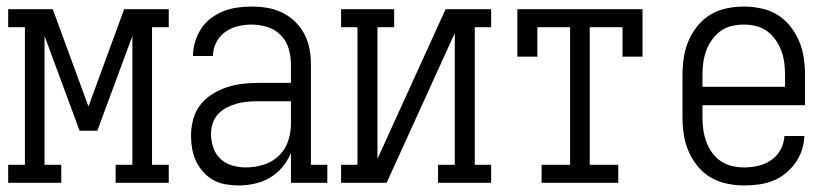

<svg xmlns="http://www.w3.org/2000/svg" viewBox="-20 -558 2540 586"><path d="M5 0V-55H56V-475H5V-530H141L250 -233L359 -530H495V-475H444V-55H495V0H333V-55H384V-448L277 -159H223L116 -448V-55H167V0Z M708 8Q688 8 668 4.5Q648 1 631 -8.5Q614 -18 600.5 -33Q587 -48 578.5 -66Q570 -84 566.5 -103.5Q563 -123 563 -143Q563 -167 569 -191.5Q575 -216 590 -236Q605 -256 626 -269.5Q647 -283 670.5 -291Q694 -299 718.5 -302Q743 -305 768 -305H868V-362Q868 -386 861 -409.5Q854 -433 837 -450.5Q820 -468 796.5 -475.5Q773 -483 748 -483Q727 -483 706 -478Q685 -473 667.5 -460.5Q650 -448 640 -428.5Q630 -409 630 -387H569Q569 -409 575.5 -430.5Q582 -452 594 -470.5Q606 -489 624 -502.5Q642 -516 662.5 -524Q683 -532 704.5 -535Q726 -538 748 -538Q772 -538 796 -534Q820 -530 841.5 -519.5Q863 -509 880.5 -492Q898 -475 909 -454Q920 -433 924.5 -409.5Q929 -386 929 -362V-55H979V0H868V-91Q858 -67 841.5 -47.5Q825 -28 803.5 -15.5Q782 -3 757.5 2.5Q733 8 708 8ZM730 -47Q757 -47 783.5 -55Q810 -63 830 -81.5Q850 -100 859 -126.5Q868 -153 868 -180V-249H768Q751 -249 734.5 -247.5Q718 -246 702 -241.5Q686 -237 671.5 -229.5Q657 -222 645.5 -209.5Q634 -197 629 -181Q624 -165 624 -149Q624 -128 631 -107.5Q638 -87 653 -73Q668 -59 688.5 -53Q709 -47 730 -47Z M1021 0V-55H1071V-475H1021V-530H1183V-475H1132V-73L1340 -530H1479V-475H1429V-55H1479V0H1317V-55H1368V-457L1160 0Z M1633 0V-55H1720V-475H1620V-385H1559V-530H1941V-385H1880V-475H1780V-55H1867V0Z M2251 8Q2225 8 2198.5 2.5Q2172 -3 2149 -16.5Q2126 -30 2109 -51Q2092 -72 2081.5 -96.5Q2071 -121 2067 -147Q2063 -173 2063 -200V-330Q2063 -356 2067 -382.5Q2071 -409 2081.5 -433.5Q2092 -458 2109 -479Q2126 -500 2148.5 -513.5Q2171 -527 2197.5 -532.5Q2224 -538 2250 -538Q2276 -538 2302.5 -532.5Q2329 -527 2351.5 -513.5Q2374 -500 2391 -479Q2408 -458 2418.5 -433.5Q2429 -409 2433 -382.5Q2437 -356 2437 -330V-237H2124V-200Q2124 -181 2126.5 -162.5Q2129 -144 2135.5 -126Q2142 -108 2153 -92.5Q2164 -77 2179.5 -66.5Q2195 -56 2213.5 -51.5Q2232 -47 2251 -47Q2273 -47 2294.5 -52Q2316 -57 2334 -69.5Q2352 -82 2362.5 -101.5Q2373 -121 2374 -143H2435Q2434 -120 2427 -99Q2420 -78 2407 -60Q2394 -42 2376.5 -28Q2359 -14 2338.5 -6Q2318 2 2295.5 5Q2273 8 2251 8ZM2124 -293H2376V-330Q2376 -349 2373.5 -367.5Q2371 -386 2364.5 -403.5Q2358 -421 2347 -436.5Q2336 -452 2321 -463Q2306 -474 2287.5 -478.5Q2269 -483 2250 -483Q2231 -483 2212.5 -478.5Q2194 -474 2179 -463Q2164 -452 2153 -436.5Q2142 -421 2135.5 -403.5Q2129 -386 2126.5 -367.5Q2124 -349 2124 -330Z"/></svg>

Font: Iosevka Slab Light
Style: Regular
Weight: 300
Monospace: yes
Designer: Belleve Invis
Foundry: Belleve Invis
Version: Version 11.1.0; ttfautohint (v1.8.3)